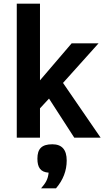

<svg xmlns="http://www.w3.org/2000/svg" viewBox="-20 -747 577 1042"><path d="M383 0H526L322 -297L515 -512H369L197 -311V-727H71V0H197V-159L246 -212ZM183 114C183 161.8 199.9 187.2 244 190C240 227.8 227.2 246.6 203 275H284C322.7 229.7 342 179.3 342 124C342 65.3 316 36 264 36C206.4 36 183 60.4 183 114Z"/></svg>

Font: Fog Sans
Style: Bold
Weight: 700
Foundry: Intel Corporation
Version: Version 1.00